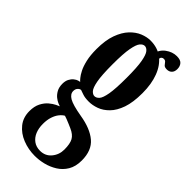

<svg xmlns="http://www.w3.org/2000/svg" viewBox="-258 -616 914 914"><g transform="rotate(45 199.0 -159.0)"><path d="M195 249Q150.5 249 111.8 233.5Q73 218 49.2 188.2Q25.5 158.5 25.5 116Q25.5 83.5 37 61.2Q48.5 39 64.2 25.8Q80 12.5 93.8 5.8Q107.5 -1 112 -2.5Q108 -3.5 97.2 -8Q86.5 -12.5 74.5 -22Q62.5 -31.5 53.5 -47.5Q44.5 -63.5 44.5 -87Q44.5 -105.5 51.2 -118.8Q58 -132 68.2 -140.2Q78.5 -148.5 88 -151Q90 -151.5 93.5 -152.2Q97 -153 98.5 -153Q94.5 -156 85.5 -166.8Q76.5 -177.5 66.5 -197Q56.5 -216.5 49.5 -246.8Q42.5 -277 42.5 -318.5Q42.5 -378 57.2 -418.5Q72 -459 95.2 -483.5Q118.5 -508 145.2 -518.8Q172 -529.5 196 -529.5Q244 -529.5 277.5 -504Q311 -478.5 328.5 -432.5Q346 -386.5 346 -325.5Q346 -263 331.8 -222.2Q317.5 -181.5 294.2 -158Q271 -134.5 244.5 -125Q218 -115.5 194 -115.5Q167 -115.5 150.8 -121.5Q134.5 -127.5 130.5 -128.5Q130 -129 129.8 -129Q129.5 -129 128 -129Q121 -129 113.2 -121Q105.5 -113 105.5 -99Q105.5 -79 128.2 -65.5Q151 -52 214.5 -41Q288.5 -29 328.5 4.8Q368.5 38.5 368.5 106Q368.5 146.5 352 174Q335.5 201.5 308.8 218Q282 234.5 252 241.8Q222 249 195 249ZM195 214Q230 214 251.5 188.2Q273 162.5 273 127.5Q273 89 262 69Q251 49 221 36Q211 31.5 199.2 26.5Q187.5 21.5 177.2 17.5Q167 13.5 161 12Q149.5 18 138.5 31.8Q127.5 45.5 120.8 66Q114 86.5 114 114Q114 142.5 123.2 165Q132.5 187.5 150.8 200.8Q169 214 195 214ZM194 -153Q206.5 -153 217.2 -164.8Q228 -176.5 234.5 -213Q241 -249.5 241 -323.5Q241 -394.5 234.5 -430.5Q228 -466.5 217.5 -479.2Q207 -492 195 -492Q183 -492 172.2 -479.2Q161.5 -466.5 154.8 -429.8Q148 -393 148 -321.5Q148 -248 154.8 -212.2Q161.5 -176.5 172.2 -164.8Q183 -153 194 -153ZM249.5 -492.5Q255 -526.5 281.5 -546Q308 -565.5 337.5 -565.5Q362 -565.5 372.2 -553.8Q382.5 -542 382.5 -523.5Q382.5 -506 373 -496.2Q363.5 -486.5 348 -486.5Q333.5 -486.5 327.5 -493Q321.5 -499.5 317 -506Q312.5 -512.5 302 -512.5Q295.5 -512.5 290.5 -508Q285.5 -503.5 285.5 -491.5Z"/></g></svg>

Font: Imbue Thin 10pt SemiBold
Style: Regular
Weight: 600
Version: Version 1.102